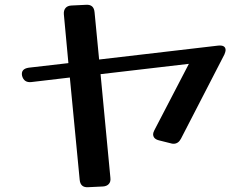

<svg xmlns="http://www.w3.org/2000/svg" viewBox="-20 -738 1018 800"><path d="M440 3Q442 19 433.5 28.5Q425 38 409 39L347 42Q315 44 312 11L271 -415L110 -396Q80 -393 72 -422Q66 -451 100 -456L265 -475L246 -679Q245 -695 253 -704.5Q261 -714 277 -715L339 -718Q371 -720 374 -687L393 -490L889 -548Q920 -551 920 -529Q920 -523 915 -511L734 -160Q723 -139 703 -139Q700 -139 697 -139.5Q694 -140 691 -141L643 -153Q618 -159 618 -179Q618 -185 623 -195L767 -472L399 -429Z"/></svg>

Font: Yusei Magic
Style: Regular
Weight: 400
Designer: Tanukizamurai
Foundry: Yusei Magic Project
Version: Version 1.200